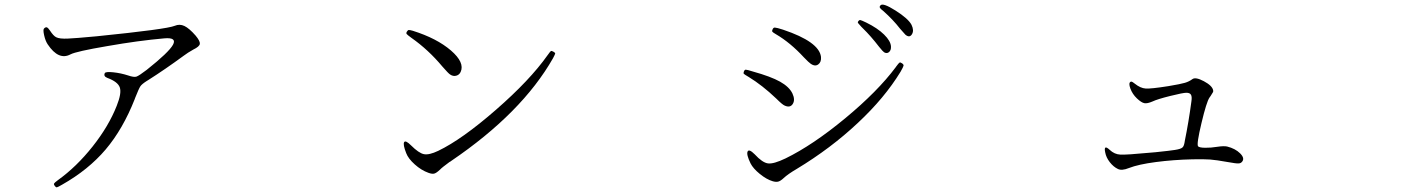

<svg xmlns="http://www.w3.org/2000/svg" viewBox="-20 -779 6040 820"><path d="M245.1 9.8Q357.4 -53.7 431.2 -140.6Q504.9 -227.5 555.7 -356.4Q555.7 -357.4 556.6 -359.4Q573.2 -401.4 579.6 -410.6Q585.9 -419.9 607.4 -433.6Q610.4 -435.5 612.3 -436.5Q684.6 -482.4 764.6 -541Q781.2 -553.7 805.7 -567.4Q832 -580.1 833.5 -591.8Q835 -603.5 815.4 -627Q788.1 -658.2 767.6 -668Q747.1 -677.7 726.6 -668.9Q692.4 -654.3 392.6 -624Q297.9 -615.2 271.5 -614.3Q234.4 -612.3 219.7 -620.1Q208 -626 193.4 -648.4Q185.5 -660.2 180.2 -662.1Q174.8 -664.1 168 -657.2Q163.1 -652.3 168.5 -628.4Q173.8 -604.5 183.6 -589.8Q230.5 -519.5 281.2 -546.9Q305.7 -559.6 437.5 -582Q571.3 -605.5 681.6 -615.2Q736.3 -620.1 718.8 -587.9Q701.2 -555.7 606.4 -480.5Q573.2 -455.1 562.5 -451.7Q551.8 -448.2 526.4 -457Q496.1 -466.8 463.9 -470.2Q431.6 -473.6 427.7 -466.8Q420.9 -453.1 438.5 -446.3Q483.4 -429.7 491.7 -405.3Q500 -380.9 478.5 -327.1Q444.3 -240.2 375.5 -153.3Q306.6 -66.4 227.5 -9.8Q212.9 1 210.9 4.9Q209 8.8 213.9 15.1Q218.8 21.5 222.7 21Q226.6 20.5 245.1 9.8Z M1859.4 -54.7Q1866.2 -62.5 1899.4 -86.9Q1905.3 -89.8 1907.2 -91.8Q2209 -296.9 2341.8 -530.3Q2350.6 -546.9 2351.1 -550.3Q2351.6 -553.7 2343.8 -558.1Q2335.9 -562.5 2333 -561Q2330.1 -559.6 2321.3 -546.9Q2319.3 -543.9 2318.4 -543Q2243.2 -436.5 2098.1 -310.1Q1953.1 -183.6 1851.6 -134.8Q1812.5 -116.2 1790.5 -120.6Q1768.6 -125 1735.4 -158.2Q1711.9 -181.6 1706.1 -171.9Q1700.2 -162.1 1714.8 -125Q1723.6 -101.6 1751.5 -76.7Q1779.3 -51.8 1809.6 -41Q1825.2 -35.2 1834.5 -37.6Q1843.8 -40 1859.4 -54.7ZM1947.3 -471.7Q1965.8 -511.7 1905.8 -563.5Q1845.7 -615.2 1743.2 -647.5Q1729.5 -651.4 1725.6 -650.9Q1721.7 -650.4 1717.8 -644Q1713.9 -637.7 1716.8 -633.8Q1719.7 -629.9 1737.3 -617.2Q1809.6 -566.4 1869.1 -495.1Q1895.5 -464.8 1902.3 -460.9Q1915 -452.1 1928.2 -455.6Q1941.4 -459 1947.3 -471.7Z M3327.1 -18.6Q3344.7 -35.2 3382.8 -57.6Q3528.3 -145.5 3643.6 -253.9Q3757.8 -360.4 3826.2 -472.7Q3837.9 -493.2 3838.9 -498.5Q3839.8 -503.9 3832 -508.8Q3825.2 -513.7 3821.8 -511.7Q3818.4 -509.8 3807.6 -495.1Q3806.6 -493.2 3805.7 -492.2Q3728.5 -388.7 3589.8 -273.9Q3451.2 -159.2 3335 -102.5Q3284.2 -78.1 3260.3 -81.1Q3236.3 -84 3203.1 -120.1Q3178.7 -144.5 3172.9 -131.8Q3167 -119.1 3185.5 -81.1Q3196.3 -59.6 3225.1 -36.1Q3253.9 -12.7 3280.3 -4.9Q3293.9 -1 3303.7 -3.4Q3313.5 -5.9 3327.1 -18.6ZM3364.3 -379.9Q3350.6 -408.2 3311.5 -430.2Q3272.5 -452.1 3195.3 -473.6Q3170.9 -481.4 3165 -481.4Q3160.2 -481.4 3157.2 -474.1Q3154.3 -466.8 3156.7 -463.9Q3159.2 -460.9 3177.7 -450.2Q3235.4 -415 3294.9 -358.4Q3321.3 -332 3331.1 -328.1Q3354.5 -317.4 3365.7 -335Q3377 -352.5 3364.3 -379.9ZM3486.3 -536.1Q3478.5 -600.6 3324.2 -652.3Q3296.9 -661.1 3290 -661.1Q3284.2 -662.1 3280.3 -655.3Q3276.4 -647.5 3278.3 -644Q3280.3 -640.6 3293.9 -632.8Q3355.5 -596.7 3413.1 -534.2Q3434.6 -511.7 3443.4 -505.9Q3460.9 -494.1 3474.6 -503.9Q3488.3 -513.7 3486.3 -536.1ZM3785.2 -580.1Q3784.2 -603.5 3755.9 -631.3Q3727.5 -659.2 3679.7 -682.6Q3659.2 -692.4 3654.3 -693.4Q3649.4 -694.3 3644.5 -686.5Q3642.6 -683.6 3644.5 -680.7Q3646.5 -677.7 3658.2 -665Q3662.1 -661.1 3665 -658.2Q3699.2 -625 3734.4 -579.1Q3751 -558.6 3755.9 -555.7Q3767.6 -548.8 3776.9 -556.6Q3786.1 -564.5 3785.2 -580.1ZM3873 -672.9Q3859.4 -699.2 3804.7 -733.9Q3750 -768.6 3740.2 -755.9Q3735.4 -751 3737.8 -746.1Q3740.2 -741.2 3752 -732.4Q3793.9 -695.3 3824.2 -656.2Q3837.9 -640.6 3846.7 -630.9Q3864.3 -616.2 3874.5 -632.3Q3884.8 -648.4 3873 -672.9Z M4801.8 -61.5Q4841.8 -77.1 4916.5 -86.9Q4991.2 -96.7 5073.2 -98.6Q5121.1 -99.6 5148.4 -97.7Q5174.8 -95.7 5223.6 -86.9Q5260.7 -80.1 5269.5 -81.1Q5279.3 -81.1 5285.2 -88.9Q5296.9 -103.5 5276.4 -124Q5255.9 -144.5 5220.7 -153.3Q5206.1 -156.2 5180.7 -152.3Q5151.4 -147.5 5126.5 -147.9Q5101.6 -148.4 5096.7 -154.3Q5089.8 -163.1 5111.3 -253.4Q5132.8 -343.8 5145.5 -362.3Q5147.5 -364.3 5150.4 -369.1Q5159.2 -382.8 5160.6 -385.7Q5162.1 -388.7 5161.1 -393.6Q5157.2 -413.1 5121.6 -432.1Q5085.9 -451.2 5072.3 -440.9Q5058.6 -430.7 5040.5 -425.3Q5022.5 -419.9 4969.7 -411.1Q4895.5 -399.4 4873 -400.9Q4850.6 -402.3 4826.2 -421.9Q4825.2 -422.9 4822.3 -424.8Q4812.5 -432.6 4808.6 -429.7Q4798.8 -424.8 4807.6 -400.9Q4816.4 -377 4835.4 -358.9Q4854.5 -340.8 4867.2 -338.4Q4879.9 -335.9 4902.3 -345.7Q4922.9 -355.5 4977.5 -369.1Q5032.2 -382.8 5046.9 -382.8Q5061.5 -382.8 5066.4 -374.5Q5071.3 -366.2 5068.4 -346.7Q5056.6 -257.8 5040 -176.8Q5040 -174.8 5039.1 -170.9Q5036.1 -154.3 5030.3 -149.4Q5023.4 -142.6 4998 -138.7Q4980.5 -135.7 4915 -128.9Q4900.4 -127.9 4892.6 -127Q4790 -117.2 4764.6 -118.7Q4739.3 -120.1 4719.7 -138.7Q4692.4 -164.1 4700.2 -127.9Q4704.1 -106.4 4719.7 -86.4Q4735.4 -66.4 4753.9 -57.6Q4770.5 -48.8 4801.8 -61.5Z"/></svg>

Font: Bpmf GenWan Min R
Style: R
Weight: 400
Foundry: But Ko
Version: Version 1.320